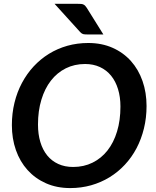

<svg xmlns="http://www.w3.org/2000/svg" viewBox="-20 -950 793 978"><path d="M40.5 0ZM726.5 -410C726.5 -455.7 719.7 -498.1 706 -537.2C692.3 -576.4 672.7 -610.3 647 -639C621.3 -667.7 590.2 -690.2 553.5 -706.5C516.8 -722.8 475.5 -731 429.5 -731C392.2 -731 356.7 -726.2 323 -716.8C289.3 -707.2 258.1 -693.6 229.2 -675.8C200.4 -657.9 174.4 -636.5 151.2 -611.5C128.1 -586.5 108.3 -558.5 91.8 -527.5C75.2 -496.5 62.6 -462.9 53.8 -426.8C44.9 -390.6 40.5 -352.5 40.5 -312.5C40.5 -266.8 47.3 -224.5 61 -185.5C74.7 -146.5 94.4 -112.7 120.2 -84C146.1 -55.3 177.3 -32.8 214 -16.5C250.7 -0.2 292 8 338 8C375 8 410.3 3.2 444 -6.2C477.7 -15.8 508.9 -29.3 537.8 -47C566.6 -64.7 592.7 -86 616 -111C639.3 -136 659.2 -164 675.5 -195C691.8 -226 704.4 -259.6 713.2 -295.8C722.1 -331.9 726.5 -370 726.5 -410ZM593.5 -407C593.5 -360.3 587.8 -318.1 576.2 -280.2C564.8 -242.4 548.5 -210.2 527.5 -183.5C506.5 -156.8 481.2 -136.2 451.5 -121.5C421.8 -106.8 388.8 -99.5 352.5 -99.5C324.2 -99.5 298.9 -104.6 276.8 -114.8C254.6 -124.9 235.8 -139.4 220.5 -158.2C205.2 -177.1 193.5 -199.8 185.5 -226.5C177.5 -253.2 173.5 -282.8 173.5 -315.5C173.5 -361.8 179.2 -404 190.8 -442C202.2 -480 218.5 -512.5 239.5 -539.5C260.5 -566.5 285.8 -587.3 315.2 -602C344.8 -616.7 377.5 -624 413.5 -624C441.5 -624 466.7 -618.8 489 -608.5C511.3 -598.2 530.2 -583.5 545.8 -564.5C561.2 -545.5 573.1 -522.7 581.2 -496C589.4 -469.3 593.5 -439.7 593.5 -407ZM377 -930.5H258L388.5 -786.5C393.8 -780.9 398.9 -777.4 403.8 -776.2C408.6 -775.1 415.5 -774.5 424.5 -774.5H506.5L422 -910C419 -914.7 416.2 -918.3 413.5 -921C410.8 -923.7 407.8 -925.8 404.5 -927.2C401.2 -928.8 397.2 -929.7 392.8 -930C388.2 -930.3 383 -930.5 377 -930.5Z"/></svg>

Font: Lato
Style: Bold Italic
Weight: 700
Italic angle: -7°
Designer: Lukasz Dziedzic
Foundry: tyPoland Lukasz Dziedzic
Version: Version 2.007; 2014-02-27